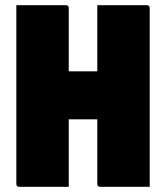

<svg xmlns="http://www.w3.org/2000/svg" viewBox="-20 -720 640 740"><path d="M557 0H366Q355 0 355 -11V-260H245V0H54Q43 0 43 -11V-700H234Q245 -700 245 -689V-445H355V-700H546Q557 -700 557 -689Z"/></svg>

Font: Recursive Mn Lnr St Blk
Style: Regular
Weight: 900
Monospace: yes
Version: Version 1.079;hotconv 1.0.112;makeotfexe 2.5.65598; ttfautoh